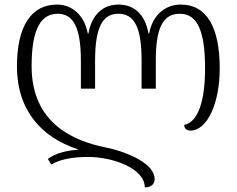

<svg xmlns="http://www.w3.org/2000/svg" viewBox="-20 -567 1033 838"><path d="M769 -547C705 -547 647 -506 631 -421H628C613 -507 563 -547 497 -547C432 -547 381 -506 366 -421H363C347 -507 289 -547 229 -547C117 -547 54 -454 54 -277C54 -85 162 33 319 84V87C271 89 219 103 189 127L204 151C241 129 295 118 366 118C470 118 612 167 612 251C638 251 655 238 655 214C655 152 550 99 439 76C300 48 118 -30 118 -277C118 -415 146 -507 232 -507C302 -507 333 -443 333 -302V-180H395V-302C395 -445 426 -507 497 -507C567 -507 598 -446 598 -302V-180H660V-302C660 -442 689 -507 765 -507C844 -507 875 -426 875 -268C875 -130 846 -34 784 -22C784 -7 794 3 811 3C885 3 939 -117 939 -268C939 -447 883 -547 769 -547Z"/></svg>

Font: Noto Serif Georgian SemiCondensed Light
Style: Regular
Weight: 300
Width: 4
Designer: Monotype Design Team, Akaki Razmadze
Foundry: Google LLC
Version: Version 2.003